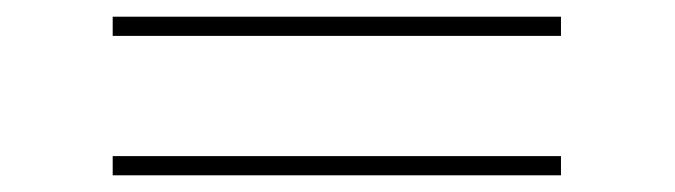

<svg xmlns="http://www.w3.org/2000/svg" viewBox="-20 -396 808 230"><path d="M115 -353V-376H652V-353ZM115 -186V-209H652V-186Z"/></svg>

Font: Lexend Peta Thin
Style: Regular
Weight: 250
Version: Version 1.007